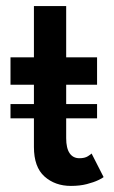

<svg xmlns="http://www.w3.org/2000/svg" viewBox="-20 -599 376 631"><path d="M14.5 -257H299V-210H14.5ZM14.5 -410.5H91.5V-579H197.5V-410.5H299V-320.5H197.5V-145Q197.5 -112 208.8 -95.5Q220 -79 241 -79Q258.5 -79 268.8 -85.5Q279 -92 281 -94.5L320.5 -17Q317.5 -14 303 -7Q288.5 0 265.5 6Q242.5 12 213 12Q161 12 126.2 -19Q91.5 -50 91.5 -116V-320.5H14.5Z"/></svg>

Font: League Spartan Thin Medium
Style: Regular
Weight: 500
Version: Version 2.002